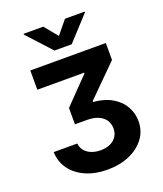

<svg xmlns="http://www.w3.org/2000/svg" viewBox="-171 -882 1002 1183"><g transform="rotate(-20 330.5 -290.0)"><path d="M328.5 191.4Q248.8 191.4 187.2 164.5Q125.6 137.5 89.9 89.1Q54.3 40.6 52 -24H206.8Q209 3.2 225.6 23.2Q242.2 43.2 269.1 53.9Q296.1 64.6 329.3 64.6Q364.5 64.6 391.2 52.6Q418 40.5 433.2 18Q448.4 -4.5 448.4 -35.4Q448.4 -65.5 433.1 -89.2Q417.8 -112.9 387.3 -126.6Q356.8 -140.2 311.7 -140.2H233.6V-247.3L396.3 -415V-419.7H88.7V-545.9H583.8V-434.6L385.5 -237.3V-231.4Q463.3 -224.1 512.5 -193.4Q561.8 -162.7 585.2 -118.4Q608.6 -74.1 608.6 -25.4Q608.6 39.3 572 88Q535.4 136.8 472.1 164.1Q408.8 191.4 328.5 191.4ZM256.1 -772.3 327.3 -685.5 398.2 -772.3H527.5V-767L383.6 -610.4H270.7L127.1 -767V-772.3Z"/></g></svg>

Font: GitLab Sans
Style: Regular
Weight: 400
Designer: Rasmus Andersson
Foundry: Modifications by GitLab B.V., manufactured by rsms
Version: Version 4.000;git-c8fb6b7